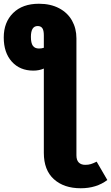

<svg xmlns="http://www.w3.org/2000/svg" viewBox="-40 -781 593 1025"><path d="M533 180Q475 224 391 224Q301 224 247.5 175.5Q194 127 194 35V-415Q169 -404 138 -404Q66 -404 23 -452Q-20 -500 -20 -581Q-20 -662 30 -711.5Q80 -761 168 -761Q230 -761 275.5 -737Q321 -713 344.5 -671Q368 -629 368 -576V48Q368 74 380.5 86.5Q393 99 415 99Q432 99 445 95Q458 91 476 82ZM194 -526V-592Q194 -619 186 -630.5Q178 -642 161 -642Q125 -642 125 -584Q125 -551 135.5 -536.5Q146 -522 168 -522Q183 -522 194 -526Z"/></svg>

Font: Fira Sans Condensed ExtraBold
Style: Regular
Weight: 800
Width: 3
Designer: Carrois Corporate & Edenspiekermann AG
Foundry: Carrois Corporate GbR & Edenspiekermann AG
Version: Version 4.203